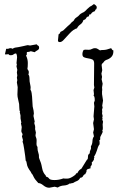

<svg xmlns="http://www.w3.org/2000/svg" viewBox="-20 -1005 588 927"><path d="M472.7 -550.8 477.5 -519.5 473.6 -495.1 475.6 -485.4 472.7 -475.6 473.6 -465.8 472.7 -457 475.6 -445.3 473.6 -435.5Q473.6 -433.6 474.6 -433.6Q475.6 -433.6 475.6 -431.6Q475.6 -429.7 474.6 -429.7Q473.6 -429.7 473.6 -427.7L477.5 -418L475.6 -404.3L476.6 -386.7Q476.6 -377 473.6 -375Q473.6 -373 474.6 -373Q475.6 -373 475.6 -369.1Q475.6 -365.2 471.2 -357.9Q466.8 -350.6 464.8 -345.2Q462.9 -339.8 463.9 -335Q464.8 -330.1 459 -326.2Q460.9 -324.2 460.9 -318.4V-308.6Q456.1 -302.7 453.1 -294.9Q441.4 -255.9 433.6 -249Q435.5 -249 435.5 -246.1Q435.5 -243.2 434.1 -241.2Q432.6 -239.3 433.6 -234.4Q427.7 -223.6 422.9 -220.7L423.8 -213.9Q423.8 -208 419.9 -204.6Q416 -201.2 417 -192.4Q412.1 -190.4 407.2 -189.5Q397.5 -187.5 397.5 -179.7Q398.4 -174.8 395.5 -171.9Q392.6 -168.9 392.6 -167L393.6 -165Q384.8 -163.1 381.3 -155.3Q377.9 -147.5 367.2 -146.5Q361.3 -134.8 351.1 -130.9Q340.8 -127 332 -121.1H330.1Q326.2 -121.1 323.7 -119.6Q321.3 -118.2 316.4 -119.1Q305.7 -110.4 288.6 -109.4Q271.5 -108.4 258.8 -99.6L244.1 -103.5L217.8 -98.6Q203.1 -98.6 189.5 -109.9Q175.8 -121.1 165 -121.1Q147.5 -139.6 142.1 -151.9Q136.7 -164.1 134.3 -165.5Q131.8 -167 128.9 -174.8Q111.3 -198.2 109.9 -212.4Q108.4 -226.6 103.5 -230.5V-235.4Q103.5 -239.3 101.6 -252Q99.6 -264.6 96.2 -288.6Q92.8 -312.5 88.9 -321.3Q90.8 -325.2 90.8 -329.1L85.9 -346.7L88.9 -355.5Q88.9 -359.4 85.9 -363.3Q83 -367.2 83 -373L85 -391.6L81.1 -409.2L83 -413.1L79.1 -433.6V-447.3L75.2 -464.8Q77.1 -464.8 77.1 -467.8Q73.2 -467.8 73.2 -484.4L72.3 -502.9Q71.3 -510.7 68.8 -519Q66.4 -527.3 64.9 -537.6Q63.5 -547.9 64.5 -560.1Q65.4 -572.3 65.4 -584L61.5 -607.4L63.5 -618.2L61.5 -629.9L63.5 -640.6L61.5 -655.3L63.5 -668L59.6 -684.6L61.5 -695.3Q61.5 -697.3 60.5 -697.3Q59.6 -697.3 59.6 -699.2L62.5 -728.5Q62.5 -740.2 57.6 -747.1Q50.8 -747.1 45.9 -742.7Q41 -738.3 32.7 -738.3Q24.4 -738.3 23.9 -740.7Q23.4 -743.2 18.6 -743.2L8.8 -742.2Q4.9 -742.2 3.9 -743.2L9.8 -769.5H13.7Q18.6 -768.6 22.5 -770.5Q26.4 -772.5 30.8 -772.5Q35.2 -772.5 41 -769.5Q46.9 -774.4 54.7 -775.4Q62.5 -776.4 67.9 -777.3Q73.2 -778.3 80.1 -779.8Q86.9 -781.2 93.8 -782.7Q100.6 -784.2 106.4 -785.6Q112.3 -787.1 114.3 -787.1L125 -785.2L157.2 -791Q160.2 -786.1 164.6 -784.2Q168.9 -782.2 168.9 -774.4Q168.9 -766.6 160.6 -762.2Q152.3 -757.8 147.5 -752.9L128.9 -757.8Q121.1 -753.9 111.3 -753.9Q108.4 -752 109.4 -745.6Q110.4 -739.3 105.5 -737.3Q114.3 -719.7 114.3 -700.7Q114.3 -681.6 112.3 -671.9Q119.1 -663.1 119.1 -657.2Q119.1 -651.4 117.2 -644.5Q122.1 -639.6 122.1 -629.9Q122.1 -620.1 123 -611.8Q124 -603.5 126 -595.7Q127.9 -587.9 127.9 -581.5Q127.9 -575.2 127 -572.3Q131.8 -564.5 132.8 -555.2Q133.8 -545.9 134.8 -538.1L137.7 -491.2Q143.6 -467.8 143.6 -457L141.6 -445.3L147.5 -418L145.5 -411.1Q145.5 -408.2 147 -404.8Q148.4 -401.4 149.4 -397Q150.4 -392.6 149.9 -389.2Q149.4 -385.7 149.4 -381.8L153.3 -365.2L151.4 -351.6Q151.4 -347.7 152.8 -344.7Q154.3 -341.8 155.8 -335.9Q157.2 -330.1 156.7 -323.7Q156.2 -317.4 156.2 -309.1Q156.2 -300.8 161.1 -295.9V-289.1Q161.1 -279.3 165 -267.6Q168.9 -255.9 168 -250Q167 -244.1 170.9 -235.8Q174.8 -227.5 177.7 -217.8Q180.7 -208 183.1 -194.3Q185.5 -180.7 190.4 -171.9Q195.3 -163.1 198.7 -160.2Q202.1 -157.2 202.1 -152.3Q211.9 -150.4 216.8 -143.1Q221.7 -135.7 243.2 -135.7Q264.6 -135.7 286.1 -143.6Q289.1 -142.6 304.7 -142.6Q320.3 -142.6 343.8 -161.1Q345.7 -163.1 347.2 -166.5Q348.6 -169.9 353.5 -168.9Q360.4 -184.6 373 -190.4Q381.8 -204.1 391.6 -220.7Q401.4 -237.3 401.4 -234.4Q405.3 -239.3 404.8 -249Q404.3 -258.8 413.1 -264.6Q413.1 -275.4 417 -281.7Q420.9 -288.1 418.9 -298.8Q425.8 -308.6 426.3 -323.2Q426.8 -337.9 433.6 -346.7L429.7 -365.2L433.6 -380.9L429.7 -411.1L433.6 -428.7L431.6 -443.4L435.5 -491.2L433.6 -508.8L437.5 -519.5Q437.5 -541 431.6 -543Q433.6 -545.9 433.6 -551.8L431.6 -570.3L435.5 -582L433.6 -594.7L434.6 -698.2Q434.6 -713.9 425.8 -717.8Q417 -721.7 406.2 -723.1Q395.5 -724.6 386.7 -728Q377.9 -731.4 377.9 -743.2Q377.9 -754.9 383.8 -763.7Q389.6 -765.6 395.5 -765.1Q401.4 -764.6 409.2 -764.6Q417 -764.6 423.8 -768.6Q430.7 -772.5 438.5 -772.5Q446.3 -772.5 451.2 -769Q456.1 -765.6 462.9 -761.7Q465.8 -763.7 479.5 -763.7Q493.2 -763.7 516.6 -772.5Q519.5 -768.6 521 -765.6Q522.5 -762.7 527.3 -761.7V-755.9Q527.3 -729.5 499 -717.8Q486.3 -713.9 481.9 -707Q477.5 -700.2 472.7 -697.3Q470.7 -693.4 470.7 -690.4L473.6 -666L469.7 -649.4L472.7 -633.8L470.7 -622.1L475.6 -600.6L472.7 -583L473.6 -570.3L472.7 -564.5Q472.7 -557.6 472.7 -550.8ZM433.6 -985.4Q447.3 -977.5 447.3 -969.7Q447.3 -966.8 445.3 -960.9L441.4 -959Q438.5 -950.2 435.1 -949.7Q431.6 -949.2 427.2 -946.3Q422.9 -943.4 419.9 -938.5Q417 -933.6 412.1 -935.5Q410.2 -933.6 410.2 -930.7Q410.2 -927.7 408.2 -925.8Q399.4 -924.8 396 -917.5Q392.6 -910.2 382.8 -908.2Q378.9 -894.5 368.2 -887.2Q357.4 -879.9 351.6 -868.2Q335 -864.3 314.9 -842.3Q294.9 -820.3 286.1 -811Q277.3 -801.8 268.6 -801.8Q259.8 -801.8 259.8 -809.6L262.7 -837.9Q262.7 -839.8 266.1 -841.8Q269.5 -843.8 270.5 -845.7V-849.6Q273.4 -852.5 277.8 -854Q282.2 -855.5 285.2 -857.9Q288.1 -860.4 293.9 -866.2Q306.6 -878.9 318.4 -888.7L326.2 -897.5Q328.1 -899.4 330.1 -900.4Q336.9 -904.3 339.8 -912.1Q342.8 -917 350.6 -921.9Q358.4 -926.8 361.8 -931.2Q365.2 -935.5 369.6 -938.5Q374 -941.4 377.9 -943.4Q387.7 -946.3 400.4 -960.9Q416 -975.6 419.9 -975.6Z"/></svg>

Font: Mountains of Christmas
Style: Regular
Weight: 400
Designer: Crystal Kluge
Foundry: Font Diner, Inc DBA Tart Workshop
Version: Version 1.003